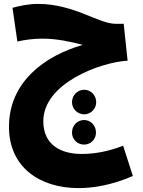

<svg xmlns="http://www.w3.org/2000/svg" viewBox="-20 -570 733 984"><path d="M383 394C458 394 552 379 661 332L611 177C529 208 462 219 398 219C291 219 202 172 202 51C202 -143 494 -251 634 -259L614 -448H573C484 -448 360 -550 174 -550C129 -550 85 -541 44 -530L69 -357C105 -366 153 -372 198 -372C270 -372 345 -356 404 -340C210 -284 26 -151 26 80C26 285 181 394 383 394ZM412 16C445 16 473 -12 473 -46C473 -82 445 -110 412 -110C377 -110 349 -82 349 -46C349 -12 377 16 412 16ZM411 171C445 171 472 144 472 109C472 74 445 45 411 45C376 45 349 74 349 109C349 144 376 171 411 171Z"/></svg>

Font: Noto Sans Arabic SemCond Blk
Style: Regular
Weight: 900
Width: 4
Designer: Monotype Design Team, Nadine Chahine, Nizar Qandah and Khaled Hosny
Foundry: Monotype Imaging Inc.
Version: Version 2.012